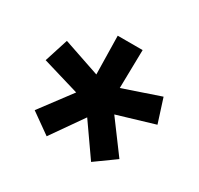

<svg xmlns="http://www.w3.org/2000/svg" viewBox="-103 -881 705 681"><g transform="rotate(30 250.0 -540.5)"><path d="M159 -323 76 -382 172 -510 21 -555 52 -652 202 -601 199 -758H301L298 -601L448 -652L479 -555L328 -510L423 -382L341 -323L250 -453Z"/></g></svg>

Font: M PLUS 1 Code SemiBold
Style: Regular
Weight: 600
Designer: Coji Morishita
Foundry: UNDERFOREST DESIGN
Version: Version 1.005